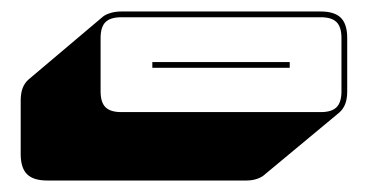

<svg xmlns="http://www.w3.org/2000/svg" viewBox="-20 -955 640 334"><path d="M409 -641H62Q38 -641 27 -652Q16 -663 16 -687V-780Q16 -793 19.5 -802Q23 -811 30 -817L159 -926Q164 -930 172.5 -932.5Q181 -935 191 -935H538Q562 -935 573 -924Q584 -913 584 -889V-796Q584 -783 580.5 -774Q577 -765 570 -759L440 -651Q436 -647 427.5 -644Q419 -641 409 -641ZM538 -760Q557 -760 565.5 -768.5Q574 -777 574 -796V-889Q574 -908 565.5 -916.5Q557 -925 538 -925H191Q172 -925 163.5 -916.5Q155 -908 155 -889V-796Q155 -777 163.5 -768.5Q172 -760 191 -760ZM245 -847H484V-837H245Z"/></svg>

Font: Bungee Shade
Style: Regular
Weight: 400
Designer: David Jonathan Ross
Foundry: David Jonathan Ross
Version: Version 1.001;PS 1.0;hotconv 1.0.72;makeotf.lib2.5.5900